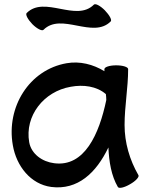

<svg xmlns="http://www.w3.org/2000/svg" viewBox="-20 -862 720 914"><path d="M187 -720C272 -805 422 -675 507 -760C514 -767 501 -790 479 -813C457 -835 434 -847 427 -840C342 -755 192 -885 107 -800C100 -793 112 -770 134 -747C156 -725 180 -713 187 -720ZM639 -28C597 -101 573 -183 573 -267C573 -356 590 -444 590 -533C590 -543 565 -551 533 -551C502 -551 477 -543 477 -533C477 -530 477 -526 477 -523C423 -556 360 -572 297 -561C119 -530 9 -352 41 -171C58 -71 126 15 224 28C350 44 438 -39 496 -160C499 -92 510 -25 541 28C546 37 572 31 599 15C626 0 644 -20 639 -28ZM238 -85C181 -92 129 -129 119 -185C97 -310 188 -427 317 -449C376 -460 440 -452 484 -414C485 -405 486 -396 486 -386C452 -223 382 -66 238 -85Z"/></svg>

Font: Nupuram SemiBold
Style: Regular
Weight: 600
Designer: Santhosh Thottingal (santhosh.thottingal@gmail.com)
Foundry: SMC
Version: Version 1.000